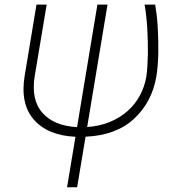

<svg xmlns="http://www.w3.org/2000/svg" viewBox="-20 -565 751 817"><path d="M85.2 -244 135.3 -545.5H178.6L128.2 -244Q110.8 -141 160.9 -84.5Q210.2 -29.1 307.9 -24.1L394.5 -545.5H437.5L350.9 -24.5Q403.8 -28.1 446.9 -45.8Q490.1 -63.6 522.4 -92.2Q554.7 -120.7 575.1 -158.4Q595.5 -196 602.6 -239Q605.5 -258.2 607.1 -282.5Q608.7 -306.8 609.2 -333.8Q609.7 -360.8 609 -389.4Q608.3 -418 606.5 -445.7Q604.8 -473.4 601.9 -498.9Q599.1 -524.5 595.2 -545.5H640.3Q643.8 -525.6 646.7 -501.1Q649.5 -476.6 651.1 -449.6Q652.7 -422.6 653.4 -394.2Q654.1 -365.8 653.6 -338.4Q653.1 -311.1 650.9 -285.7Q648.8 -260.3 645.2 -239Q626.4 -130.3 550.8 -60Q474.8 11 344.1 16.7L308.2 231.9H265.3L301.1 17Q182.9 11.7 123.6 -56.5Q65 -123.9 85.2 -244Z"/></svg>

Font: Inter P Extra Light
Style: Italic
Weight: 200
Italic angle: 9.39999°
Designer: Rasmus Andersson
Foundry: rsms
Version: Version 3.018;git-588b23468